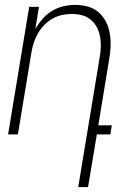

<svg xmlns="http://www.w3.org/2000/svg" viewBox="-20 -548 540 783"><path d="M299 215 386 -311Q390 -332 391 -353.5Q392 -375 388.5 -396Q385 -417 376 -435Q367 -453 351.5 -466.5Q336 -480 316 -485.5Q296 -491 274 -491Q254 -491 234 -487Q214 -483 195 -472.5Q176 -462 160.5 -446Q145 -430 134.5 -411.5Q124 -393 117.5 -373Q111 -353 108 -333L53 0H13L99 -520H139L124 -430Q137 -452 154 -471.5Q171 -491 193 -504Q215 -517 239 -522.5Q263 -528 287 -528Q314 -528 339 -521Q364 -514 382.5 -497.5Q401 -481 412.5 -458.5Q424 -436 428 -410.5Q432 -385 431 -358Q430 -331 425 -305L381 -37H436L430 0H375L339 215Z"/></svg>

Font: Iosevka Term Curly XLt Obl
Style: Regular
Weight: 200
Italic angle: -9°
Designer: Belleve Invis
Foundry: Belleve Invis
Version: Version 32.3.0